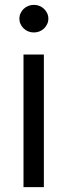

<svg xmlns="http://www.w3.org/2000/svg" viewBox="-20 -770 277 790"><path d="M76.7 -545.5H160.5V0H76.7ZM119.3 -636.4Q107.2 -636.4 96.2 -640.8Q85.2 -645.2 77.2 -653.1Q69.2 -660.9 64.5 -671.2Q59.7 -681.5 59.7 -693.2Q59.7 -704.9 64.5 -715.2Q69.2 -725.5 77.2 -733.3Q85.2 -741.1 96.2 -745.6Q107.2 -750 119.3 -750Q131.7 -750 142.6 -745.6Q153.4 -741.1 161.4 -733.3Q169.4 -725.5 174.2 -715.2Q179 -704.9 179 -693.2Q179 -681.5 174.2 -671.2Q169.4 -660.9 161.4 -653.1Q153.4 -645.2 142.6 -640.8Q131.7 -636.4 119.3 -636.4Z"/></svg>

Font: Fast_Sans-Dotted
Style: Regular
Weight: 400
Version: Version 3.018